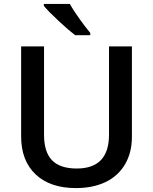

<svg xmlns="http://www.w3.org/2000/svg" viewBox="-20 -951 782 981"><path d="M441 -783Q419 -809 387 -853.5Q355 -898 337 -931H204V-921Q227 -893 278.5 -845Q330 -797 364 -771H441ZM537 -263Q537 -90 372 -90Q287 -90 246 -132Q205 -174 205 -262V-714H88V-254Q88 -130 162 -60Q236 10 368 10Q456 10 522 -22Q586 -54 620 -113.5Q654 -173 654 -252V-714H537Z"/></svg>

Font: OpenSansMMV
Style: Semibold
Weight: 600
Designer: Steve Matteson
Foundry: Ascender Corporation
Version: Version 6.000